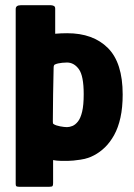

<svg xmlns="http://www.w3.org/2000/svg" viewBox="-20 -608 514 734"><path d="M449 -247Q449 -197 440.5 -158.5Q432 -120 416.5 -92Q401 -64 381.5 -45Q362 -26 339 -14Q317 -2 287 2.5Q257 7 240 7Q228 7 222.5 7Q217 7 213 7Q206 7 196.5 6Q187 5 183 4Q183 26 183 48Q183 70 183 92Q183 100 181 103Q179 106 169 106Q140 106 111 106Q82 106 53 106Q47 106 43.5 104.5Q40 103 40 96Q40 -71 40 -238.5Q40 -406 40 -573Q40 -581 45 -584.5Q50 -588 59 -588Q88 -588 117 -588Q146 -588 175 -588Q180 -588 185.5 -585.5Q191 -583 191 -575Q191 -551 191 -527Q191 -503 191 -479Q202 -480 213.5 -480.5Q225 -481 237 -481Q336 -481 392.5 -424.5Q449 -368 449 -247ZM300 -248Q300 -318 281.5 -343.5Q263 -369 236 -369Q227 -369 218 -368Q209 -367 202 -365.5Q195 -364 189 -361Q185 -358 185 -349Q184 -298 183 -246.5Q182 -195 182 -144Q182 -138 182.5 -136.5Q183 -135 186 -133Q194 -128 210 -125Q226 -122 236 -122Q246 -122 257 -126.5Q268 -131 278 -143.5Q288 -156 294 -181Q300 -206 300 -248Z"/></svg>

Font: Glory ExtraBold
Style: Regular
Weight: 800
Designer: Robert Leuschke
Foundry: Robert Leuschke
Version: Version 1.011